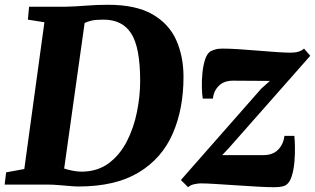

<svg xmlns="http://www.w3.org/2000/svg" viewBox="-32 -771 1316 802"><path d="M89.5 -743H243.5Q284 -744 328.5 -747.5Q373 -751 416.5 -751Q534 -751.5 603.8 -711.8Q673.5 -672 704 -603.8Q734.5 -535.5 734.5 -450Q734.5 -315.5 689.2 -212.2Q644 -109 547 -50.5Q450 8 295.5 8Q282 8 259.5 6Q237 4 211.8 2Q186.5 0 165.5 0H-12.5L-6.5 -51L69.5 -65L153.5 -678L84.5 -689ZM400.5 -689Q367.5 -689 349.8 -684.8Q332 -680.5 321.5 -675L236 -67Q250 -62 271 -58Q292 -54 307.5 -54Q375 -54 422 -89Q469 -124 498 -180.8Q527 -237.5 540.2 -304Q553.5 -370.5 553.5 -433Q553.5 -572 516.5 -630.5Q479.5 -689 400.5 -689ZM221 -76Q219.5 -75 221.5 -73ZM1095.5 -433Q1059 -433 1018.2 -433.5Q977.5 -434 941.5 -434Q903 -434 881.5 -412Q860 -390 857.5 -359H815Q812 -376 811.2 -405Q810.5 -434 813.5 -465.8Q816.5 -497.5 824.8 -522.8Q833 -548 848 -557Q853.5 -560 866 -564Q878.5 -568 896.5 -568Q925.5 -568 964.5 -565.5Q1003.5 -563 1045 -559.5Q1086.5 -556 1123 -553.5Q1159.5 -551 1182.5 -551Q1219.5 -551 1238 -568L1264 -538L923 -151.5L896 -123H1067Q1108.5 -123 1130.5 -146.5Q1152.5 -170 1156 -203.5H1197.5Q1199.5 -186 1200 -156.5Q1200.5 -127 1197.8 -94.8Q1195 -62.5 1187 -36.2Q1179 -10 1164 1Q1150.5 11 1113 11Q1084.5 11 1042 8.5Q999.5 6 953.8 3Q908 0 868.5 -2.5Q829 -5 806 -5Q795.5 -5 779.2 -1.5Q763 2 754 11L723.5 -19L1059.5 -401Z"/></svg>

Font: Merriweather Black
Style: Italic
Weight: 900
Italic angle: -7.8°
Designer: Eben Sorkin
Foundry: Eben Sorkin
Version: Version 2.200;gftools[0.9.31]